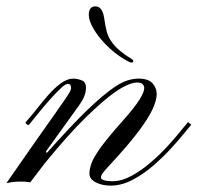

<svg xmlns="http://www.w3.org/2000/svg" viewBox="-26 -581 620 602"><path d="M320.8 1Q293.9 1 274.2 -9.3Q254.4 -19.5 254.4 -36.6Q254.4 -49.8 260.3 -67.6Q266.1 -85.4 288.3 -116.7Q310.5 -147.9 358.4 -201.7Q397 -245.1 411.6 -269Q426.3 -293 426.3 -304.7Q426.3 -311.5 421.4 -316.9Q416.5 -322.3 402.8 -322.3Q393.1 -322.3 376.7 -315.9Q360.4 -309.6 337.9 -294.4Q299.3 -268.1 243.2 -213.1Q187 -158.2 114.3 -68.8L68.8 -9.3Q56.2 -11.7 40.5 -11.7Q22.9 -11.7 11.5 -10Q0 -8.3 -5.9 -6.8Q48.8 -85.9 85.4 -137.9Q122.1 -189.9 144.3 -221.2Q166.5 -252.4 177.5 -268.8Q188.5 -285.2 192.4 -292.2Q196.3 -299.3 196.8 -303.7Q197.8 -317.9 186 -317.9Q179.2 -317.9 164.6 -304.2Q149.9 -290.5 131.6 -270Q113.3 -249.5 95.7 -227.8Q78.1 -206.1 64.9 -189.9Q61.5 -188 56.2 -192.4Q53.2 -196.8 54.7 -198.2Q68.8 -213.4 86.7 -236.1Q104.5 -258.8 124 -281.5Q143.6 -304.2 164.1 -319.3Q184.6 -334.5 203.6 -334.5Q217.8 -334.5 231.7 -328.4Q245.6 -322.3 243.2 -299.3Q242.7 -291.5 238.3 -279.5Q233.9 -267.6 220.7 -249L118.2 -106.4L120.6 -101.1Q196.8 -187 247.8 -236.1Q298.8 -285.2 334 -308.6Q357.4 -324.2 375.2 -329.3Q393.1 -334.5 408.2 -334.5Q439.9 -334.5 452.9 -319.1Q465.8 -303.7 465.3 -285.2Q464.8 -265.6 452.4 -238.5Q439.9 -211.4 409.9 -171.1Q379.9 -130.9 325.7 -71.8Q300.8 -45.4 295.7 -37.8Q290.5 -30.3 290.5 -23.9Q290.5 -19 300.5 -15.9Q310.5 -12.7 325.7 -12.7Q355.5 -12.7 386.7 -29.8Q418 -46.9 447.5 -72.5Q477.1 -98.1 501.5 -125Q525.9 -151.9 542.2 -172.4Q558.6 -192.9 563.5 -198.2L573.7 -189.9Q567.9 -183.6 551 -162.6Q534.2 -141.6 508.8 -114Q483.4 -86.4 452.6 -60.1Q421.9 -33.7 388.2 -16.4Q354.5 1 320.8 1ZM386.2 -384.8Q380.9 -384.8 362.3 -396Q331.5 -415 306.6 -440.4Q281.7 -465.8 267.1 -491Q252.4 -516.1 252.4 -534.2Q252.4 -561 273.4 -561Q294.4 -561 300.3 -526.4Q304.2 -499 308.3 -483.4Q312.5 -467.8 319.8 -456.1Q331.5 -437.5 348.6 -423.1Q365.7 -408.7 380.4 -400.4Q386.2 -396 389.2 -394.3Q392.1 -392.6 392.1 -389.6Q392.1 -384.8 386.2 -384.8Z"/></svg>

Font: Pinyon Script
Style: Regular
Weight: 400
Designer: Nicole Fally, Eben Sorkin
Foundry: Sorkin Type Co.
Version: Version 1.008; ttfautohint (v1.8.4.7-5d5b)